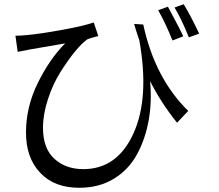

<svg xmlns="http://www.w3.org/2000/svg" viewBox="-20 -807 1030 905"><path d="M843.8 -635.7C835.9 -654.3 811.5 -701.2 771.5 -775.4L725.6 -758.8C749 -717.8 771.5 -669.9 793 -616.2ZM612.3 -694.3C617.2 -675.8 625 -650.4 636.7 -617.2C668.9 -437.5 660.2 -291 609.4 -178.7C558.6 -66.4 479.5 -9.8 373 -9.8C318.4 -9.8 273.4 -25.4 237.3 -57.6C201.2 -89.8 182.6 -138.7 182.6 -204.1C182.6 -247.1 190.4 -292 206.1 -339.8C221.7 -387.7 241.2 -429.7 264.6 -466.8C288.1 -503.9 310.5 -536.1 333 -563.5C355.5 -590.8 375 -610.4 392.6 -622.1C397.5 -624 406.2 -627 419.9 -630.9C433.6 -634.8 441.4 -636.7 443.4 -636.7L421.9 -701.2C394.5 -691.4 346.7 -679.7 277.3 -667C208 -654.3 150.4 -645.5 105.5 -641.6C87.9 -639.6 70.3 -638.7 52.7 -638.7L63.5 -562.5L117.2 -573.2C128.9 -575.2 185.5 -585 287.1 -602.5C238.3 -553.7 195.3 -491.2 158.2 -416C121.1 -340.8 102.5 -262.7 102.5 -182.6C102.5 -102.5 125 -39.1 169.9 7.8C213.9 54.7 275.4 78.1 353.5 78.1C415 78.1 468.8 64.5 515.6 36.1C562.5 7.8 598.6 -30.3 625 -78.1C651.4 -126 669.9 -179.7 680.7 -239.3C691.4 -298.8 693.4 -360.4 687.5 -424.8C720.7 -358.4 762.7 -293 814.5 -228.5L867.2 -284.2C761.7 -387.7 691.4 -523.4 655.3 -691.4ZM802.7 -771.5C824.2 -736.3 846.7 -689.5 870.1 -630.9L918.9 -648.4C889.6 -710 865.2 -755.9 845.7 -787.1Z"/></svg>

Font: Gen Shin Gothic P Normal
Style: Regular
Weight: 300
Designer: [Source Han Sans]
Ryoko NISHIZUKA  (kana & ideographs); Paul D. Hunt (Latin, Greek & Cyrillic); Wenlong ZHANG  (bopomofo
Version: Version 1.002.20150607